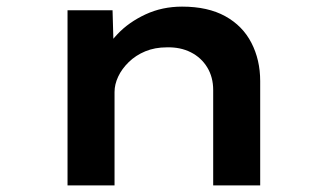

<svg xmlns="http://www.w3.org/2000/svg" viewBox="-20 -560 986 580"><path d="M184 0V-529H320L324 -389L283 -381Q301 -421 335 -457Q369 -493 419.5 -516.5Q470 -540 530 -540Q608 -540 660.5 -511Q713 -482 739.5 -430.5Q766 -379 766 -315V0H624V-288Q624 -327 606 -356.5Q588 -386 556.5 -402Q525 -418 484 -417Q448 -417 419 -405Q390 -393 369 -372.5Q348 -352 337 -328.5Q326 -305 326 -282V0H255Q223 0 205 0Q187 0 184 0Z"/></svg>

Font: Lexend Tera SemiBold
Style: Regular
Weight: 600
Version: Version 1.007